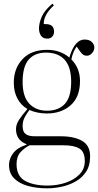

<svg xmlns="http://www.w3.org/2000/svg" viewBox="-20 -794 535 1044"><path d="M237 230Q179 230 132 217Q85 204 57 176Q29 148 29 103Q29 68 52.5 38Q76 8 124 -7V-10Q94 -22 80.5 -42.5Q67 -63 67 -92Q67 -117 83.5 -142.5Q100 -168 128 -200V-202Q94 -222 74.5 -258.5Q55 -295 55 -344Q55 -422 102.5 -472.5Q150 -523 236 -523Q273 -523 303.5 -512Q334 -501 357 -481Q372 -532 393 -555.5Q414 -579 439 -579Q467 -579 480 -565Q493 -551 493 -537Q493 -519 480.5 -505Q468 -491 452 -491Q441 -491 433 -496Q425 -501 415 -515L397 -541Q386 -526 379 -508.5Q372 -491 368 -471Q415 -424 415 -353Q415 -267 364.5 -222Q314 -177 235 -177Q208 -177 184 -182Q160 -187 140 -196Q129 -182 116 -159.5Q103 -137 103 -109Q103 -97 106.5 -84Q110 -71 124.5 -62Q139 -53 171 -53H310Q383 -53 426.5 -28Q470 -3 470 56Q470 108 447 141.5Q424 175 388 194.5Q352 214 312 222Q272 230 237 230ZM236 -192Q298 -192 332.5 -229Q367 -266 367 -350Q367 -430 331.5 -469Q296 -508 230 -508Q170 -508 136.5 -470.5Q103 -433 103 -348Q103 -269 139 -230.5Q175 -192 236 -192ZM238 215Q291 215 337 199.5Q383 184 412 154.5Q441 125 441 82Q441 31 411.5 13.5Q382 -4 326 -4H141Q113 10 91.5 33.5Q70 57 70 98Q70 164 116.5 189.5Q163 215 238 215ZM237 -584Q213 -584 202.5 -600.5Q192 -617 192 -639Q192 -668 207 -703Q222 -738 265 -774L273 -765Q243 -737 230 -711.5Q217 -686 218 -663H226Q253 -663 263.5 -652Q274 -641 274 -621Q274 -608 265 -596Q256 -584 237 -584Z"/></svg>

Font: Display Extralight
Style: Regular
Weight: 200
Designer: Latin by Veronika Burian and Jose Scaglione. Greek by Irene Vlachou. Cyrillic by Vera Evstafieva.
Foundry: TypeTogether
Version: Version 3.002